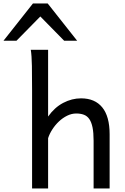

<svg xmlns="http://www.w3.org/2000/svg" viewBox="-110 -1062 704 1082"><path d="M-90.3 -832.5 75.7 -1042.5H158.7L324.7 -832.5H251.5L117.2 -969.2L-17.1 -832.5ZM417.5 0V-268.6Q417.5 -314.5 411.4 -344.2Q405.3 -374 393.1 -391.4Q380.9 -408.7 362.5 -415.5Q344.2 -422.4 319.8 -422.4Q293.5 -422.4 268.3 -409.9Q243.2 -397.5 222.2 -377.7Q201.2 -357.9 185.1 -333Q168.9 -308.1 161.1 -283.2V0H70.8V-551.8Q70.8 -630.9 69.8 -690.2Q68.8 -749.5 63.5 -781.2H161.1V-405.3Q197.3 -456.5 246.1 -482.2Q294.9 -507.8 346.7 -507.8Q424.8 -507.8 466.3 -456.8Q507.8 -405.8 507.8 -305.2V0Z"/></svg>

Font: Andika Viet
Style: Regular
Weight: 400
Designer: Victor Gaultney, Annie Olsen, Julie Remington, Don Collingsworth, Eric Hays, Becca Hirsbrunner
Foundry: SIL International
Version: Version 5.000